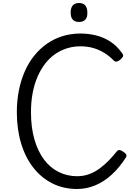

<svg xmlns="http://www.w3.org/2000/svg" viewBox="-20 -1238 900 1277"><path d="M493 19Q402 19 328.5 -18Q255 -55 202 -122.5Q149 -190 120.5 -284Q92 -378 92 -492Q92 -568 105.5 -636Q119 -704 144.5 -762.5Q170 -821 207.5 -867.5Q245 -914 292 -947Q339 -980 395.5 -997.5Q452 -1015 515 -1015Q567 -1015 617 -1003Q667 -991 712 -962.5Q757 -934 793 -883Q802 -870 797.5 -861.5Q793 -853 782 -843Q768 -831 757.5 -828.5Q747 -826 737 -835Q707 -866 672.5 -887Q638 -908 599 -919Q560 -930 515 -930Q468 -930 425 -916.5Q382 -903 345 -877Q308 -851 279 -813Q250 -775 229 -726Q208 -677 197 -618.5Q186 -560 186 -492Q186 -390 209 -310.5Q232 -231 273 -176.5Q314 -122 370.5 -94Q427 -66 493 -66Q536 -66 573.5 -80Q611 -94 643.5 -118Q676 -142 704 -171Q732 -200 756 -230Q765 -242 776.5 -240Q788 -238 802 -227Q818 -217 820.5 -207.5Q823 -198 815 -187Q773 -122 722 -75.5Q671 -29 613 -5Q555 19 493 19ZM506 -1092Q478 -1092 464 -1107.5Q450 -1123 450 -1154Q450 -1186 464 -1202Q478 -1218 506 -1218Q533 -1218 547 -1202Q561 -1186 561 -1154Q562 -1123 547.5 -1107.5Q533 -1092 506 -1092Z"/></svg>

Font: Playwrite PE
Style: Regular
Weight: 400
Designer: Veronika Burian, José Scaglione
Foundry: TypeTogether
Version: Version 1.002